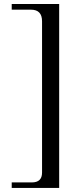

<svg xmlns="http://www.w3.org/2000/svg" viewBox="-20 -758 412 952"><path d="M137.7 146.5Q188.5 146.5 188.5 97.7V-652.3Q188.5 -710 133.8 -710H38.1V-738.3H273.4V173.8H38.1V146.5Z"/></svg>

Font: Jomolhari
Style: Regular
Weight: 400
Designer: Christopher J. Fynn
Foundry: Christopher  J.  Fynn (Karma Drubgy¸ Tenzin).
Version: Version alpha 0.003c 2006